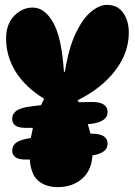

<svg xmlns="http://www.w3.org/2000/svg" viewBox="-20 -758 553 787"><path d="M84 -104Q30 -104 30 -141Q30 -158 42.5 -170Q55 -182 88 -189Q97 -190 106 -192Q110 -213 115 -234Q98 -234 84 -234Q30 -234 30 -271Q30 -288 42.5 -300Q55 -312 88 -319Q113 -323 148 -327Q154 -340 161 -353Q81 -403 43 -466Q5 -529 5 -600Q5 -659 38 -693Q71 -727 114 -727Q163 -727 198 -665.5Q233 -604 242 -464H246Q262 -563 291 -623Q320 -683 354 -710.5Q388 -738 418 -738Q462 -738 485 -705.5Q508 -673 508 -624Q508 -542 452.5 -469Q397 -396 298 -347Q300 -343 303 -339Q332 -340 356 -340Q391 -340 406 -329Q421 -318 421 -299Q421 -262 364 -252Q353 -250 340 -249Q346 -229 351 -210Q353 -210 356 -210Q391 -210 406 -199Q421 -188 421 -169Q421 -132 364 -122Q362 -122 359 -121Q355 -58 315.5 -24.5Q276 9 216 9Q169 9 138 -16Q107 -41 102 -104Q92 -104 84 -104Z"/></svg>

Font: DynaPuff Condensed
Style: Bold
Weight: 700
Width: 3
Designer: Toshi Omagari, Jennifer Daniel
Foundry: Google Fonts
Version: Version 2.000; ttfautohint (v1.8.4.7-5d5b)